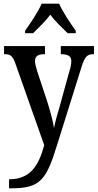

<svg xmlns="http://www.w3.org/2000/svg" viewBox="-20 -786 530 1042"><path d="M116 -619V-606H160C189 -635 227 -671 253 -706C279 -671 317 -635 347 -606H391V-619C364 -657 320 -721 301 -766H206C187 -721 143 -657 116 -619ZM29 187V236H40C200 236 231 191 291 -3L421 -418C440 -481 454 -492 488 -492H490V-536H310V-492H313C349 -491 367 -482 367 -454C367 -438 363 -419 357 -401L303 -205C291 -165 280 -127 273 -91C269 -123 255 -174 237 -233L182 -399C175 -422 170 -441 170 -455C170 -479 184 -492 221 -492H224V-536H2V-492H6C37 -492 49 -482 64 -440L220 2C189 116 143 187 29 187Z"/></svg>

Font: Noto Serif Thai Condensed Medium
Style: Regular
Weight: 500
Width: 3
Designer: Monotype Design Team
Foundry: Monotype Imaging Inc.
Version: Version 2.002